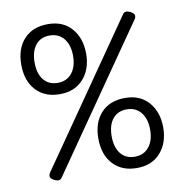

<svg xmlns="http://www.w3.org/2000/svg" viewBox="-73 -688 736 767"><g transform="rotate(-10 295.0 -304.0)"><path d="M553 -131.5Q553 -69 518 -29.5Q483 10 422 10Q361 10 325.5 -28.5Q290 -67 290 -132.5Q290 -198 325.5 -236Q361 -274 422.5 -274Q484 -274 518.5 -234Q553 -194 553 -131.5ZM500 -132Q500 -176 479 -202Q458 -228 421.5 -228Q385 -228 364.5 -202.5Q344 -177 344 -132Q344 -87 364.5 -61.5Q385 -36 421.5 -36Q458 -36 479 -62Q500 -88 500 -132ZM301 -475.5Q301 -413 266 -373.5Q231 -334 170 -334Q109 -334 73.5 -372.5Q38 -411 38 -476.5Q38 -542 73.5 -580Q109 -618 170.5 -618Q232 -618 266.5 -578Q301 -538 301 -475.5ZM248 -476Q248 -520 227 -546Q206 -572 169.5 -572Q133 -572 112.5 -546.5Q92 -521 92 -476Q92 -431 112.5 -405.5Q133 -380 169.5 -380Q206 -380 227 -406Q248 -432 248 -476ZM121 -8Q114 4 105 4Q96 4 84 -3Q72 -10 72 -18Q72 -26 77 -33L471 -601Q478 -613 487 -613Q496 -613 508 -606Q520 -599 520 -590.5Q520 -582 515 -576Z"/></g></svg>

Font: Flamenco
Style: Regular
Weight: 400
Designer: Luciano Vergara
Foundry: Luciano Vergara
Version: Version 1.003